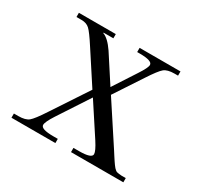

<svg xmlns="http://www.w3.org/2000/svg" viewBox="-108 -587 731 712"><g transform="rotate(30 257.0 -231.0)"><path d="M40 -462H198V-444H156V-442Q179 -434 205 -396L279 -282L342 -379Q365 -414 365 -426Q365 -444 311 -444H300V-462H475V-444H460Q430 -444 416 -432.5Q402 -421 372 -375L295 -258L407 -87Q412 -79 419.5 -67.5Q427 -56 430 -51.5Q433 -47 438 -40Q443 -33 445.5 -30.5Q448 -28 452 -24.5Q456 -21 459.5 -20.5Q463 -20 468 -19Q473 -18 479 -18H497V0H273V-18H297Q351 -18 351 -36Q351 -49 329 -83L242 -216L155 -83Q133 -49 133 -36Q133 -18 187 -18H206V0H18V-18H37Q67 -18 81 -29.5Q95 -41 125 -87L226 -240L138 -375Q109 -420 96 -432Q83 -444 62 -444H40Z"/></g></svg>

Font: Foglihten068fMac
Style: Regular
Weight: 500
Designer: gluk (gluksza@wp.pl)
Foundry: gluk (gluksza@wp.pl)
Version: Version 0.68